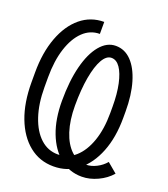

<svg xmlns="http://www.w3.org/2000/svg" viewBox="-149 -919 907 1038"><g transform="rotate(20 304.5 -400.0)"><path d="M375 -714Q427 -714 465 -674.5Q503 -635 524 -564Q545 -493 545 -399V-362Q545 -249 511.5 -164.5Q478 -80 418.5 -33Q359 14 279 14Q199 14 139 -34.5Q79 -83 46 -169.5Q13 -256 13 -372V-429Q13 -544 45.5 -631Q78 -718 136 -766Q194 -814 271 -814V-745Q216 -745 175 -705.5Q134 -666 111 -595Q88 -524 88 -429V-372Q88 -277 112 -205.5Q136 -134 179 -94.5Q222 -55 279 -55Q336 -55 379 -93.5Q422 -132 446 -201Q470 -270 470 -362V-399Q470 -473 458 -528.5Q446 -584 425 -614.5Q404 -645 375 -645Q346 -645 324 -606.5Q302 -568 289.5 -498Q277 -428 277 -335Q277 -251 297.5 -188Q318 -125 355.5 -90Q393 -55 442 -55Q471 -55 501.5 -70.5Q532 -86 553 -111L609 -64Q579 -29 533 -7.5Q487 14 442 14Q370 14 316 -30Q262 -74 232 -152Q202 -230 202 -335Q202 -449 223.5 -534Q245 -619 284.5 -666.5Q324 -714 375 -714Z"/></g></svg>

Font: Victor Mono
Style: Regular
Weight: 400
Monospace: yes
Designer: Rune Bjørnerås
Version: Version 1.561;gftools[0.9.30]